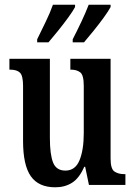

<svg xmlns="http://www.w3.org/2000/svg" viewBox="-20 -786 574 816"><path d="M215 10Q144 10 111 -37Q78 -84 78 -187V-421Q78 -464 65 -477Q52 -490 23 -490H20V-536H192V-200Q192 -130 205.5 -95.5Q219 -61 258 -61Q300 -61 318 -105Q336 -149 336 -220V-421Q336 -467 321 -478.5Q306 -490 282 -490H279V-536H450V-112Q450 -68 466.5 -57Q483 -46 507 -46H513V0H358L342 -77H338Q317 -29 286.5 -9.5Q256 10 215 10ZM289 -619Q308 -656 326 -694Q344 -732 357 -766H450V-756Q441 -739 421 -711.5Q401 -684 378 -655.5Q355 -627 337 -606H289ZM138 -619Q156 -656 174.5 -694Q193 -732 205 -766H299V-756Q290 -739 270 -711.5Q250 -684 227 -655.5Q204 -627 186 -606H138Z"/></svg>

Font: Noto Serif Ethiopic ExtraCondensed SemiBold
Style: Regular
Weight: 600
Width: 2
Designer: Monotype Design Team
Foundry: Monotype Imaging Inc.
Version: Version 2.102; ttfautohint (v1.8.4.7-5d5b)